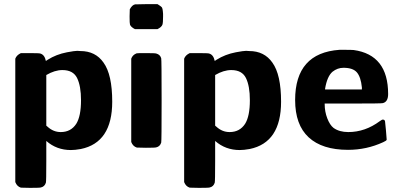

<svg xmlns="http://www.w3.org/2000/svg" viewBox="-20 -715 1929 929"><path d="M323 11Q254 11 204 -33V65Q204 163 202 169Q196 188 178 192Q173 194 126 194L81 193Q62 187 54 166V-431Q60 -448 81 -458H125Q170 -458 175 -456Q196 -450 202 -420L211 -426Q252 -452 304 -462Q341 -469 354 -469Q356 -469 361 -468.5Q366 -468 369 -468Q442 -468 481 -412Q523 -354 523 -223Q523 -25 371 6Q343 11 323 11ZM282 -376Q245 -376 204 -352V-107L210 -102Q238 -76 274 -76Q323 -76 349 -116Q372 -153 372 -230Q372 -299 353 -337.5Q334 -376 282 -376Z M742 -695Q744 -694 749 -690.5Q754 -687 755 -686.5Q756 -686 759.5 -683Q763 -680 763.5 -679Q764 -678 765.5 -674Q767 -670 767 -667.5Q767 -665 768 -659.5Q769 -654 769 -648Q769 -642 769 -634Q769 -605 766 -596Q762 -584 742 -574H633Q613 -584 609 -596Q607 -601 607 -636L608 -670Q619 -691 634 -694H642Q650 -694 663.5 -694.5Q677 -695 690 -695ZM615 -431Q621 -449 641 -457Q643 -458 688 -458Q731 -458 736 -456Q755 -451 760 -433Q762 -427 762 -229Q762 -31 760 -25Q754 -6 736 -2Q731 0 686 0L642 -1Q623 -7 615 -28Z M1140 11Q1071 11 1021 -33V65Q1021 163 1019 169Q1013 188 995 192Q990 194 943 194L898 193Q879 187 871 166V-431Q877 -448 898 -458H942Q987 -458 992 -456Q1013 -450 1019 -420L1028 -426Q1069 -452 1121 -462Q1158 -469 1171 -469Q1173 -469 1178 -468.5Q1183 -468 1186 -468Q1259 -468 1298 -412Q1340 -354 1340 -223Q1340 -25 1188 6Q1160 11 1140 11ZM1099 -376Q1062 -376 1021 -352V-107L1027 -102Q1055 -76 1091 -76Q1140 -76 1166 -116Q1189 -153 1189 -230Q1189 -299 1170 -337.5Q1151 -376 1099 -376Z M1408 -231Q1408 -459 1623 -474H1640Q1683 -474 1691 -473Q1858 -450 1858 -260Q1858 -222 1832 -216Q1827 -214 1689 -214H1551V-211Q1551 -175 1563.5 -142.5Q1576 -110 1594 -96Q1622 -76 1665 -76Q1747 -76 1818 -129Q1824 -133 1829 -136Q1841 -138 1843 -128Q1844 -125 1847.5 -83.5Q1851 -42 1851 -39Q1850 -34 1834 -27Q1754 10 1664 10Q1539 10 1473.5 -50.5Q1408 -111 1408 -231ZM1731 -292Q1726 -342 1707 -364.5Q1688 -387 1642 -387Q1613 -387 1589 -368Q1563 -346 1553 -286V-282H1731Z"/></svg>

Font: MathJax_SansSerif
Style: Bold
Weight: 700
Version: Version 1.1